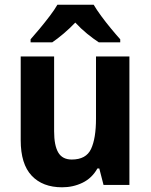

<svg xmlns="http://www.w3.org/2000/svg" viewBox="-20 -786 640 816"><path d="M530 -546V0H420L402 -70H394Q371 -29 331 -9.5Q291 10 244 10Q161 10 114.5 -39.5Q68 -89 68 -190V-546H210V-228Q210 -168 227.5 -138Q245 -108 285 -108Q346 -108 367 -153Q388 -198 388 -282V-546ZM378 -766Q391 -744 410.5 -717.5Q430 -691 451.5 -665Q473 -639 491 -619V-606H400Q377 -621 350.5 -642.5Q324 -664 300 -690Q275 -664 249.5 -642.5Q224 -621 202 -606H110V-619Q127 -638 149 -664.5Q171 -691 191.5 -718Q212 -745 224 -766Z"/></svg>

Font: Noto Sans Ethiopic SemiCondensed
Style: Bold
Weight: 700
Width: 4
Designer: Monotype Design Team
Foundry: Monotype Imaging Inc.
Version: Version 2.102; ttfautohint (v1.8.4.7-5d5b)